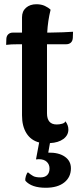

<svg xmlns="http://www.w3.org/2000/svg" viewBox="-20 -667 390 907"><path d="M325 -517 324 -488Q323 -473 314.5 -465.5Q306 -458 293 -458H202V-426V-132Q202 -79 248 -79Q261 -79 273.5 -82.5Q286 -86 289 -94Q303 -76 303 -55Q303 -28 279.5 -10.5Q256 7 216 9L208 54Q257 53 286 73Q315 93 315 128Q315 170 283.5 195Q252 220 196 220Q129 220 100 187Q98 178 102.5 164Q107 150 112 147Q125 158 136.5 164.5Q148 171 171 171Q192 171 203 160Q214 149 214 129Q214 110 201 97.5Q188 85 163 85L150 86L165 6Q126 -4 105 -37.5Q84 -71 84 -122V-458H69Q28 -458 9 -455L10 -484Q11 -498 19.5 -505.5Q28 -513 41 -513H84V-585Q84 -614 103 -630.5Q122 -647 152 -647Q175 -647 192 -639Q209 -631 219 -621Q206 -569 203 -513H215Q235 -513 277 -514.5Q319 -516 325 -517Z"/></svg>

Font: Arima Madurai ExtraBold
Style: Regular
Weight: 800
Designer: Joana Correia and Natanael Gama
Foundry: NDISCOVER
Version: Version 1.020